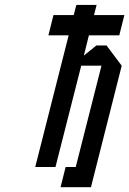

<svg xmlns="http://www.w3.org/2000/svg" viewBox="-20 -687 532 790"><path d="M208.3 0H125L262.5 -541.7H179.2L200 -625H283.3L294.2 -666.7H377.5L366.7 -625H491.7L470.8 -541.7H345.8L325 -458.3L376.7 -500H418.3L480.8 -416.7L354.2 83.3H229.2L250 0H291.7L397.5 -416.7H314.2Z"/></svg>

Font: Yulong
Style: Italic
Weight: 400
Italic angle: -14.25°
Designer: GGBotNet
Foundry: f0n7.com
Version: 1.00